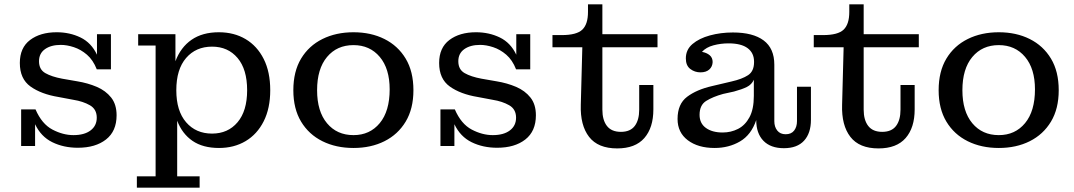

<svg xmlns="http://www.w3.org/2000/svg" viewBox="-20 -670 4926 881"><path d="M77 0V-168H143Q172 -101 220.5 -75.5Q269 -50 317 -50Q367 -50 395.5 -71.5Q424 -93 424 -130Q424 -169 392.5 -187Q361 -205 317 -212L248 -225Q169 -238 120 -273Q71 -308 71 -381Q71 -451 118 -486.5Q165 -522 240 -522Q300 -522 349.5 -498Q399 -474 425 -419V-513H489V-352H424Q407 -395 379 -419Q351 -443 319 -453.5Q287 -464 259 -464Q214 -464 186.5 -444.5Q159 -425 159 -389Q159 -351 188 -334.5Q217 -318 265 -309L334 -297Q383 -289 424 -271.5Q465 -254 490 -222.5Q515 -191 515 -141Q515 -68 466.5 -30Q418 8 337 8Q272 8 220 -17.5Q168 -43 141 -100V0Z M608 191V139H694V-461H614V-513H785V-389Q809 -453 859 -487.5Q909 -522 984 -522Q1054 -522 1107 -490.5Q1160 -459 1190 -399.5Q1220 -340 1220 -256Q1220 -173 1190 -113.5Q1160 -54 1107 -22.5Q1054 9 985 9Q911 9 863.5 -23.5Q816 -56 793 -116V139H896V191ZM953 -57Q1026 -57 1070 -109Q1114 -161 1114 -256Q1114 -352 1070 -404Q1026 -456 953 -456Q879 -456 834 -404Q789 -352 789 -256Q789 -161 834 -109Q879 -57 953 -57Z M1602 9Q1522 9 1459.5 -22Q1397 -53 1361.5 -112Q1326 -171 1326 -256Q1326 -342 1361.5 -401Q1397 -460 1459.5 -491Q1522 -522 1602 -522Q1682 -522 1744 -491Q1806 -460 1841.5 -401Q1877 -342 1877 -256Q1877 -171 1841.5 -112Q1806 -53 1744 -22Q1682 9 1602 9ZM1602 -50Q1677 -50 1722.5 -105Q1768 -160 1768 -260Q1768 -355 1722.5 -409Q1677 -463 1602 -463Q1526 -463 1480.5 -408.5Q1435 -354 1435 -256Q1435 -159 1480.5 -104.5Q1526 -50 1602 -50Z M2001 0V-168H2067Q2096 -101 2144.5 -75.5Q2193 -50 2241 -50Q2291 -50 2319.5 -71.5Q2348 -93 2348 -130Q2348 -169 2316.5 -187Q2285 -205 2241 -212L2172 -225Q2093 -238 2044 -273Q1995 -308 1995 -381Q1995 -451 2042 -486.5Q2089 -522 2164 -522Q2224 -522 2273.5 -498Q2323 -474 2349 -419V-513H2413V-352H2348Q2331 -395 2303 -419Q2275 -443 2243 -453.5Q2211 -464 2183 -464Q2138 -464 2110.5 -444.5Q2083 -425 2083 -389Q2083 -351 2112 -334.5Q2141 -318 2189 -309L2258 -297Q2307 -289 2348 -271.5Q2389 -254 2414 -222.5Q2439 -191 2439 -141Q2439 -68 2390.5 -30Q2342 8 2261 8Q2196 8 2144 -17.5Q2092 -43 2065 -100V0Z M2812 11Q2724 11 2683 -42Q2642 -95 2645 -189L2652 -453H2515V-509H2558Q2626 -509 2652 -534Q2678 -559 2678 -615V-650H2744V-513H2997V-453H2744V-167Q2744 -119 2765 -92Q2786 -65 2829 -65Q2872 -65 2892.5 -92Q2913 -119 2913 -167V-280H2978V-168Q2978 -84 2936.5 -36.5Q2895 11 2812 11Z M3259 9Q3183 9 3136 -26.5Q3089 -62 3089 -124Q3089 -193 3133 -226Q3177 -259 3247 -275L3336 -296Q3385 -307 3412.5 -325Q3440 -343 3440 -385V-387Q3440 -427 3410.5 -449Q3381 -471 3323 -471Q3287 -471 3253.5 -462Q3220 -453 3201 -432Q3223 -428 3236.5 -416.5Q3250 -405 3250 -385Q3249 -364 3234.5 -351Q3220 -338 3194 -338Q3168 -338 3147.5 -353.5Q3127 -369 3127 -402Q3127 -442 3157.5 -468Q3188 -494 3237.5 -507.5Q3287 -521 3343 -521Q3435 -521 3484 -484.5Q3533 -448 3533 -373V-114Q3533 -88 3546.5 -71Q3560 -54 3585 -54Q3611 -54 3624 -71Q3637 -88 3637 -114V-272H3701V-120Q3701 -59 3669.5 -24.5Q3638 10 3577 10Q3516 10 3483 -24Q3450 -58 3450 -119Q3427 -51 3375.5 -21Q3324 9 3259 9ZM3190 -143Q3190 -104 3219 -83Q3248 -62 3296 -62Q3334 -62 3366.5 -78.5Q3399 -95 3419 -132Q3439 -169 3439 -230V-304Q3429 -282 3407 -271Q3385 -260 3348 -250L3298 -239Q3251 -226 3220.5 -207Q3190 -188 3190 -143Z M4011 11Q3923 11 3882 -42Q3841 -95 3844 -189L3851 -453H3714V-509H3757Q3825 -509 3851 -534Q3877 -559 3877 -615V-650H3943V-513H4196V-453H3943V-167Q3943 -119 3964 -92Q3985 -65 4028 -65Q4071 -65 4091.5 -92Q4112 -119 4112 -167V-280H4177V-168Q4177 -84 4135.5 -36.5Q4094 11 4011 11Z M4563 9Q4483 9 4420.5 -22Q4358 -53 4322.5 -112Q4287 -171 4287 -256Q4287 -342 4322.5 -401Q4358 -460 4420.5 -491Q4483 -522 4563 -522Q4643 -522 4705 -491Q4767 -460 4802.5 -401Q4838 -342 4838 -256Q4838 -171 4802.5 -112Q4767 -53 4705 -22Q4643 9 4563 9ZM4563 -50Q4638 -50 4683.5 -105Q4729 -160 4729 -260Q4729 -355 4683.5 -409Q4638 -463 4563 -463Q4487 -463 4441.5 -408.5Q4396 -354 4396 -256Q4396 -159 4441.5 -104.5Q4487 -50 4563 -50Z"/></svg>

Font: Montagu Slab 16pt
Style: Regular
Weight: 400
Designer: Florian Karsten
Foundry: Florian Karsten
Version: Version 1.000; ttfautohint (v1.8.3)